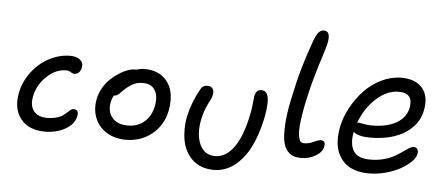

<svg xmlns="http://www.w3.org/2000/svg" viewBox="-56 -932 2638 1148"><g transform="rotate(5 1263.5 -358.0)"><path d="M235.8 -54.2Q136.2 -54.2 88.6 -115.5Q41 -176.8 60.1 -272.9Q74.2 -341.8 117.7 -398.7Q161.1 -455.6 221.9 -487.3Q282.7 -519 347.2 -519Q384.3 -519 406 -501.7Q427.7 -484.4 421.9 -455.1Q418 -436 407 -425Q396 -414.1 379.9 -414.1Q369.1 -414.1 357.2 -422.1Q345.2 -430.2 330.1 -430.2Q266.6 -430.2 212.9 -378.2Q159.2 -326.2 146 -257.8Q134.8 -202.6 160.2 -169.9Q185.5 -137.2 240.2 -137.2Q271.5 -137.2 295.9 -144Q320.3 -150.9 333.7 -160.4Q347.2 -169.9 357.2 -179.7Q367.2 -189.5 376.2 -196.3Q385.3 -203.1 394 -203.1Q428.2 -203.1 419.9 -163.1Q410.2 -114.7 357.4 -84.5Q304.7 -54.2 235.8 -54.2Z M722.2 -47.9Q653.3 -47.9 604 -79.1Q554.7 -110.4 534.7 -162.4Q514.6 -214.4 526.4 -275.9Q533.7 -311.5 552.5 -343.8Q571.3 -376 595.2 -398.4Q619.1 -420.9 645.8 -437.7Q672.4 -454.6 696.3 -462.9Q720.2 -471.2 738.3 -471.2H746.6Q773.9 -479 797.4 -479Q861.8 -479 903.8 -447.5Q945.8 -416 960.2 -363Q974.6 -310.1 961.4 -243.2Q942.9 -153.3 876.5 -100.6Q810.1 -47.9 722.2 -47.9ZM612.3 -268.1Q600.1 -208 631.1 -170.9Q662.1 -133.8 725.6 -133.8Q783.7 -133.8 824 -168Q864.3 -202.1 876.5 -262.2Q888.7 -322.8 866.7 -358.9Q844.7 -395 794.4 -395Q764.6 -395 743.2 -385.7Q721.7 -376.5 697.3 -356Q684.6 -345.7 670.2 -330.6Q655.8 -315.4 647.7 -310.3Q639.6 -305.2 627.4 -305.2Q616.2 -286.6 612.3 -268.1Z M1261.2 85.9Q1221.2 85.9 1188 73.7Q1154.8 61.5 1132.3 40.3Q1109.9 19 1094.2 -9.8Q1078.6 -38.6 1072 -72.5Q1065.4 -106.4 1065.7 -143.1Q1065.9 -179.7 1073.2 -216.8Q1092.8 -306.6 1139.2 -388.2Q1151.4 -412.1 1180.2 -412.1Q1201.7 -412.1 1211.2 -397.9Q1220.7 -383.8 1216.3 -360.8Q1213.9 -345.7 1203.4 -326.4Q1192.9 -307.1 1180.2 -277.1Q1167.5 -247.1 1159.2 -207Q1141.6 -116.7 1169.4 -56.9Q1197.3 2.9 1261.2 2.9Q1325.7 2.9 1374.8 -65.7Q1423.8 -134.3 1450.2 -270Q1456.5 -300.8 1459.2 -332.5Q1461.9 -364.3 1463.9 -376Q1468.8 -395.5 1477.5 -404.8Q1486.3 -414.1 1504.9 -414.1Q1534.2 -414.1 1543.2 -377.9Q1552.2 -341.8 1537.1 -258.8Q1502.4 -86.9 1429.2 -0.5Q1356 85.9 1261.2 85.9Z M1775.9 -30.8Q1748.5 -30.8 1728.8 -37.4Q1709 -43.9 1691.2 -64.9Q1673.3 -85.9 1666.3 -121.6Q1659.2 -157.2 1662.4 -219.5Q1665.5 -281.7 1682.6 -366.2Q1706.5 -481.9 1730 -563.7Q1753.4 -645.5 1785.6 -733.9Q1799.8 -771.5 1813 -786.6Q1826.2 -801.8 1843.8 -801.8Q1888.2 -801.8 1872.6 -728Q1867.2 -701.2 1850.8 -651.9Q1834.5 -602.5 1811.5 -522.9Q1788.6 -443.4 1768.6 -346.2Q1758.3 -293.5 1753.4 -253.9Q1748.5 -214.4 1748.8 -189.2Q1749 -164.1 1753.7 -148.2Q1758.3 -132.3 1765.6 -126.2Q1772.9 -120.1 1783.7 -120.1Q1807.6 -120.1 1825.9 -127Q1844.2 -133.8 1857.7 -140.4Q1871.1 -147 1882.8 -147Q1913.6 -147 1906.7 -109.9Q1900.9 -77.6 1861.3 -54.2Q1821.8 -30.8 1775.9 -30.8Z M2185.5 25.9Q2137.2 25.9 2099.1 12.7Q2061 -0.5 2037.1 -24.2Q2013.2 -47.9 1999 -80.6Q1984.9 -113.3 1983.6 -152.1Q1982.4 -190.9 1990.2 -234.9Q2002.4 -294.4 2033.7 -352.5Q2064.9 -410.6 2108.9 -457.3Q2152.8 -503.9 2211.2 -532.5Q2269.5 -561 2330.6 -561Q2415.5 -561 2457.3 -512.2Q2499 -463.4 2481.4 -377Q2469.2 -316.4 2425.5 -273.2Q2381.8 -230 2318.4 -209Q2254.9 -188 2177.2 -188Q2102.1 -188 2074.7 -213.9Q2060.1 -142.1 2085.7 -99.6Q2111.3 -57.1 2186.5 -57.1Q2230 -57.1 2267.8 -67.1Q2305.7 -77.1 2330.8 -91.6Q2356 -106 2376 -120.4Q2396 -134.8 2412.4 -144.8Q2428.7 -154.8 2440.4 -154.8Q2456.1 -154.8 2462.6 -143.8Q2469.2 -132.8 2465.3 -112.8Q2460.9 -90.8 2435.5 -66.4Q2410.2 -42 2373 -21.5Q2335.9 -1 2285.6 12.5Q2235.4 25.9 2185.5 25.9ZM2095.7 -271Q2102.5 -271 2128.9 -266.1Q2155.3 -261.2 2178.7 -261.2Q2270.5 -261.2 2326.9 -294.2Q2383.3 -327.1 2395.5 -387.2Q2411.1 -476.1 2322.3 -476.1Q2251 -476.1 2186.5 -416.5Q2122.1 -356.9 2090.3 -270Z"/></g></svg>

Font: Shantell Sans Irregular Bouncy
Style: Italic
Weight: 400
Italic angle: -11.31°
Designer: Stephen Nixon, Anya Danilova, Shantell Martin
Foundry: Arrow Type
Version: Version 1.006;[9816181b4]